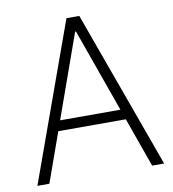

<svg xmlns="http://www.w3.org/2000/svg" viewBox="-80 -777 766 848"><g transform="rotate(-10 303.0 -353.5)"><path d="M19.5 0 274.4 -707H332L587.9 0H534.2L455.1 -221.7H152.3L73.2 0ZM439 -267.6 305.7 -641.6H301.8L168.5 -267.6Z"/></g></svg>

Font: Pretendard JP ExtraLight
Style: Regular
Weight: 200
Designer: Base glyphs from Inter by Rasmus Andersson; Hangeul glyphs from Noto Sans CJK(Source Han Sans) by Jang Soo-young and Kan
Foundry: Kil Hyung-jin
Version: Version 1.309